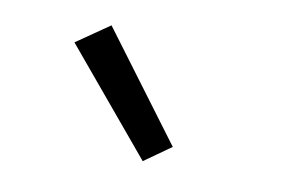

<svg xmlns="http://www.w3.org/2000/svg" viewBox="-42 -867 584 389"><g transform="rotate(10 250.0 -672.0)"><path d="M270 -542 92 -755 160 -802 325 -581Z"/></g></svg>

Font: Iosevka www.saffi
Style: Regular
Weight: 400
Monospace: yes
Designer: Belleve Invis
Foundry: Belleve Invis
Version: Version 22.0.2; ttfautohint (v1.8.3)